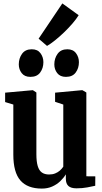

<svg xmlns="http://www.w3.org/2000/svg" viewBox="-20 -1093 596 1124"><path d="M428 9.5Q395.5 9.5 380.5 -4.2Q365.5 -18 365.5 -46V-72.5Q352.5 -51 332.5 -32Q312.5 -13 285.5 -1Q258.5 11 225 11Q141 11 99.5 -36.5Q58 -84 58 -188V-481L10 -495.5V-550.5L171 -565H172.5L193 -551.5V-190Q193 -147.5 200.8 -121.2Q208.5 -95 225 -83.2Q241.5 -71.5 267.5 -71.5Q287.5 -71.5 303 -77.8Q318.5 -84 330.2 -94.2Q342 -104.5 350.5 -117.5V-481L302.5 -497V-550.5L459 -565H462.5L485.5 -551.5V-61L538 -60.5L537.5 -5.5Q520.5 -1.5 491.2 4Q462 9.5 428 9.5ZM157.5 -643Q124 -643 107 -665Q90 -687 90 -716Q90 -751.5 109 -778Q128 -804.5 165.5 -804.5H166.5Q200 -804.5 217 -781.5Q234 -758.5 234 -729Q234 -694 215.2 -668.5Q196.5 -643 158.5 -643ZM365.5 -643Q332 -643 315 -665Q298 -687 298 -716Q298 -751.5 317.2 -778Q336.5 -804.5 373.5 -804.5H374.5Q408 -804.5 425 -781.5Q442 -758.5 442 -729Q442 -694 423.2 -668.5Q404.5 -643 366.5 -643ZM255 -824.5 206 -866.5 345 -1073 440.5 -1004Q427.5 -982.5 404.8 -956Q382 -929.5 355 -903.5Q328 -877.5 302 -856.8Q276 -836 256 -824.5Z"/></svg>

Font: Merriweather 24pt SemiCondensed
Style: Bold
Weight: 700
Width: 4
Designer: Eben Sorkin
Foundry: Eben Sorkin
Version: Version 2.100